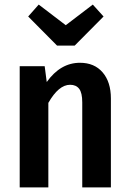

<svg xmlns="http://www.w3.org/2000/svg" viewBox="-20 -818 565 838"><path d="M306 -619H229L103 -746L149 -798L267 -708L385 -798L432 -746ZM329 -544Q392 -544 428 -502Q464 -460 464 -388V0H339V-371Q339 -413 325.5 -430.5Q312 -448 286 -448Q236 -448 191 -369V0H66V-529H175L184 -460Q244 -544 329 -544Z"/></svg>

Font: Fira Sans Condensed Medium
Style: Regular
Weight: 500
Width: 3
Designer: Carrois Corporate & Edenspiekermann AG
Foundry: Carrois Corporate GbR & Edenspiekermann AG
Version: Version 4.203;PS 004.203;hotconv 1.0.88;makeotf.lib2.5.64775